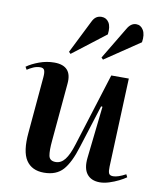

<svg xmlns="http://www.w3.org/2000/svg" viewBox="-89 -864 793 949"><g transform="rotate(10 308.0 -389.0)"><path d="M16 -485Q41 -503 78 -516.5Q115 -530 153 -530Q244 -530 235 -438L209 -149Q204 -97 209 -72Q214 -47 244 -47Q271 -47 290.5 -72Q310 -97 326 -149L441 -516H529L511 -71Q510 -48 514.5 -37.5Q519 -27 536 -27Q560 -27 599 -48L606 -34Q592 -24 570 -13Q548 -2 523 6Q498 14 476 14Q433 14 411.5 -13.5Q390 -41 396 -95L425 -356L418 -357L350 -142Q325 -60 291.5 -22.5Q258 15 196 15Q135 15 106.5 -28Q78 -71 87 -167L112 -450Q114 -473 109.5 -484Q105 -495 89 -495Q71 -495 54 -487.5Q37 -480 24 -471ZM297 -759Q306 -778 317.5 -785.5Q329 -793 344 -793Q368 -793 381 -772.5Q394 -752 389 -713L224 -586L215 -595ZM474 -755Q492 -787 519 -787Q542 -787 555 -765Q568 -743 562 -704L387 -586L378 -595Z"/></g></svg>

Font: Literata 72pt SemiBold
Style: Italic
Weight: 600
Italic angle: -2°
Designer: Latin by Veronika Burian and Jose Scaglione. Greek by Irene Vlachou. Cyrillic by Vera Evstafieva
Foundry: TypeTogether
Version: Version 3.002